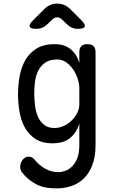

<svg xmlns="http://www.w3.org/2000/svg" viewBox="-20 -805 640 1065"><path d="M420 -120Q411 -90 396.5 -69.5Q382 -49 363.5 -35.5Q345 -22 322 -16Q299 -10 273 -10Q213 -10 175.5 -35Q138 -60 117 -99Q96 -138 88 -186.5Q80 -235 80 -281Q80 -328 88 -377Q96 -426 118 -467Q140 -508 180 -534Q220 -560 283 -560Q338 -560 372 -532Q406 -504 420 -456V-515Q420 -538 431 -549Q442 -560 465 -560Q488 -560 499 -549Q510 -538 510 -515V0Q510 63 493 108.5Q476 154 446.5 183.5Q417 213 377 226.5Q337 240 292 240Q222 240 178 215.5Q134 191 106 156Q98 147 95 138Q92 129 92 120Q92 112 95 102Q98 92 104 83.5Q110 75 119 69.5Q128 64 139 64Q150 64 158 68.5Q166 73 173 82Q184 95 198 107.5Q212 120 228.5 129.5Q245 139 264 144.5Q283 150 304 150Q322 150 342.5 142.5Q363 135 380.5 117.5Q398 100 409 71.5Q420 43 420 0ZM282 -95Q309 -95 334 -106.5Q359 -118 378 -137Q397 -156 408.5 -179Q420 -202 420 -226V-316Q420 -340 411 -368Q402 -396 386 -419.5Q370 -443 347.5 -459Q325 -475 298 -475Q255 -475 230 -457Q205 -439 191.5 -411.5Q178 -384 174 -351Q170 -318 170 -287Q170 -255 174 -221Q178 -187 190 -159Q202 -131 224 -113Q246 -95 282 -95ZM183 -645Q150 -645 145 -657Q140 -669 163 -692L226 -755Q241 -770 258.5 -777.5Q276 -785 297 -785Q318 -785 336 -777.5Q354 -770 369 -755L431 -693Q455 -669 450 -657Q445 -645 411 -645Q394 -645 379.5 -651Q365 -657 353 -669L326 -695Q312 -709 297 -709Q282 -709 268 -695L240 -668Q228 -657 214 -651Q200 -645 183 -645Z"/></svg>

Font: Maple Mono NF CN
Style: Regular
Weight: 400
Monospace: yes
Designer: subframe7536
Version: Version 7.000